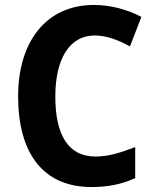

<svg xmlns="http://www.w3.org/2000/svg" viewBox="-20 -744 621 774"><path d="M362 -601C410 -601 458 -582 504 -557L550 -676C490 -707 424 -724 359 -724C162 -724 53 -571 53 -356C53 -131 150 10 349 10C416 10 470 -1 525 -26V-151C467 -129 418 -113 365 -113C255 -113 203 -200 203 -355C203 -503 258 -601 362 -601Z"/></svg>

Font: Noto Sans Arabic UI SmCn
Style: Bold
Weight: 700
Width: 4
Designer: Monotype Design Team, Nadine Chahine and Nizar Qandah
Foundry: Monotype Imaging Inc.
Version: Version 2.010